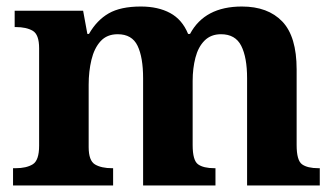

<svg xmlns="http://www.w3.org/2000/svg" viewBox="-20 -569 1026 589"><path d="M20 0V-53H28Q61 -53 80.5 -65Q100 -77 100 -122V-421Q100 -463 80.5 -474.5Q61 -486 28 -486H25V-536H235L248 -465H253Q277 -507 313.5 -528Q350 -549 412 -549Q465 -549 502 -529Q539 -509 557 -465H563Q608 -549 722 -549Q802 -549 846 -503Q890 -457 890 -356V-124Q890 -77 906.5 -65Q923 -53 957 -53H961V0H738V-329Q738 -393 720 -428.5Q702 -464 658 -464Q627 -464 607.5 -444.5Q588 -425 579.5 -392Q571 -359 571 -321V-124Q571 -77 587.5 -65Q604 -53 638 -53H641V0H419V-329Q419 -393 402 -428.5Q385 -464 341 -464Q308 -464 288.5 -442.5Q269 -421 260.5 -385.5Q252 -350 252 -309V-118Q252 -76 271.5 -64.5Q291 -53 324 -53H327V0Z"/></svg>

Font: Noto Serif Gurmukhi
Style: Bold
Weight: 700
Designer: Vaibhav Singh and the Monotype Design Team
Foundry: Monotype Imaging Inc.
Version: Version 2.004; ttfautohint (v1.8.4.7-5d5b)